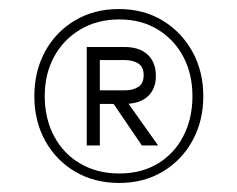

<svg xmlns="http://www.w3.org/2000/svg" viewBox="-20 -732 524 425"><path d="M244 -327Q189 -327 146.5 -352Q104 -377 80 -420.5Q56 -464 56 -519Q56 -574 79.5 -617.5Q103 -661 145.5 -686.5Q188 -712 243 -712Q298 -712 340 -686.5Q382 -661 406 -617.5Q430 -574 430 -519Q430 -464 406 -420.5Q382 -377 340 -352Q298 -327 244 -327ZM294 -410 224 -513H257L330 -410ZM244 -348Q293 -348 329.5 -370Q366 -392 386 -431Q406 -470 406 -519Q406 -568 386 -606Q366 -644 329.5 -666.5Q293 -689 244 -689Q195 -689 157.5 -666.5Q120 -644 99.5 -606Q79 -568 79 -519Q79 -470 99.5 -431Q120 -392 157.5 -370Q195 -348 244 -348ZM172 -410V-628H255Q289 -628 307 -611Q325 -594 325 -564Q325 -535 307 -518.5Q289 -502 255 -502H201V-410ZM201 -532H257Q274 -532 286 -539.5Q298 -547 298 -566Q298 -584 286 -591.5Q274 -599 257 -599H201Z"/></svg>

Font: DM Sans 16pt Thin
Style: Regular
Weight: 250
Version: Version 4.004;gftools[0.9.30]